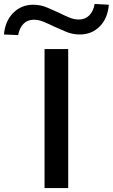

<svg xmlns="http://www.w3.org/2000/svg" viewBox="-114 -954 572 974"><path d="M112 0V-705H232V0ZM-22 -776 -94 -779Q-88 -847 -47 -888.5Q-6 -930 55 -930Q92 -930 125.5 -915.5Q159 -901 186 -889Q211 -876 236.5 -865.5Q262 -855 286 -855Q318 -855 339 -876Q360 -897 366 -934L438 -930Q433 -862 392.5 -820.5Q352 -779 290 -779Q253 -779 218.5 -794Q184 -809 159 -820Q135 -832 108.5 -843Q82 -854 58 -854Q26 -854 5.5 -833.5Q-15 -813 -22 -776Z"/></svg>

Font: Nunito Sans 10pt Expanded SemiBold
Style: Regular
Weight: 600
Width: 7
Designer: Vernon Adams
Foundry: Vernon Adams
Version: Version 3.101;gftools[0.9.27]